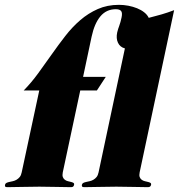

<svg xmlns="http://www.w3.org/2000/svg" viewBox="-77 -772 740 794"><path d="M500.5 -59.1Q498 -46.9 500.7 -39.8Q503.4 -32.7 509 -28.6Q514.6 -24.4 522 -22.7Q529.3 -21 535.4 -19.5Q541.5 -18.1 545.2 -15.6Q548.8 -13.2 547.9 -7.8Q546.9 -3.9 544.2 -1Q541.5 2 534.7 2Q505.9 2 473.9 1Q441.9 0 403.8 0Q365.2 0 332.3 1Q299.3 2 271 2Q264.2 2 262.5 -1Q260.7 -3.9 261.7 -7.8Q262.7 -13.2 267.6 -15.6Q272.5 -18.1 279.3 -19.5Q286.1 -21 293.9 -22.7Q301.8 -24.4 309.1 -28.6Q316.4 -32.7 322.3 -39.8Q328.1 -46.9 330.6 -59.1L439.5 -571.8Q419.4 -577.1 410.9 -595.2Q402.3 -613.3 407.7 -638.2Q411.1 -652.3 416.3 -665.8Q421.4 -679.2 425.8 -700.2Q429.7 -718.3 424.1 -726.1Q418.5 -733.9 401.9 -733.9Q362.8 -733.9 338.1 -704.3Q313.5 -674.8 301.8 -620.1L266.6 -454.1H360.4L323.7 -397.9H254.9L182.6 -59.1Q180.2 -46.9 182.9 -39.8Q185.5 -32.7 191.2 -28.6Q196.8 -24.4 203.9 -22.7Q210.9 -21 217 -19.5Q223.1 -18.1 226.8 -15.6Q230.5 -13.2 229.5 -7.8Q228.5 -3.9 226.1 -1Q223.6 2 216.8 2Q188 2 156 1Q124 0 85.9 0Q47.4 0 14.4 1Q-18.6 2 -47.4 2Q-54.2 2 -55.7 -1Q-57.1 -3.9 -56.2 -7.8Q-55.2 -13.2 -50.3 -15.6Q-45.4 -18.1 -38.6 -19.5Q-31.7 -21 -23.9 -22.7Q-16.1 -24.4 -8.8 -28.6Q-1.5 -32.7 4.4 -39.8Q10.3 -46.9 12.7 -59.1L85.4 -397.9H21Q52.7 -430.2 80.8 -468.8Q108.9 -507.3 136.5 -546.6Q164.1 -585.9 192.9 -623Q221.7 -660.2 254.9 -688.7Q288.1 -717.3 327.4 -734.6Q366.7 -752 415 -752Q434.6 -752 453.9 -748.3Q473.1 -744.6 490 -737.8Q506.8 -731 519.5 -720.9Q532.2 -710.9 538.1 -698.2Q552.7 -702.1 565.9 -705.6Q579.1 -709 591.6 -712.6Q604 -716.3 616.7 -720.5Q629.4 -724.6 643.1 -730Z"/></svg>

Font: XB Zar
Style: Bold Italic
Weight: 700
Italic angle: -12°
Designer: Behnam
Foundry: Irmug
Version: Version 8.005 2009